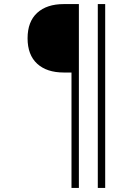

<svg xmlns="http://www.w3.org/2000/svg" viewBox="-20 -770 670 940"><path d="M330 150V-415H292.5Q208.8 -415 161.9 -458.1Q115 -501.2 115 -582.5Q115 -663.8 161.9 -706.9Q208.8 -750 292.5 -750H366.2V150ZM458.8 150V-750H495V150Z"/></svg>

Font: Now Light
Style: Regular
Weight: 300
Designer: Alfredo Marco Pradil
Foundry: Alfredo Marco Pradil
Version: Version 1.002;PS 001.002;hotconv 1.0.88;makeotf.lib2.5.64775